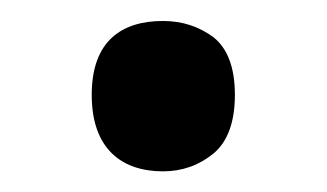

<svg xmlns="http://www.w3.org/2000/svg" viewBox="-20 -150 313 184"><path d="M67.9 -59.1C67.9 -6.8 97.2 14.2 136.2 14.2C154.8 14.2 170.9 8.3 184.6 -2.9C198.2 -14.2 205.1 -33.2 205.1 -59.1C205.1 -85 198.2 -103.5 184.6 -114.3C170.9 -124.5 154.8 -129.9 136.2 -129.9C97.2 -129.9 67.9 -111.3 67.9 -59.1Z"/></svg>

Font: Noto Reveo Sans
Style: Regular
Weight: 500
Designer: Monotype Design Team
Foundry: Monotype Imaging Inc.
Version: Version 2.007